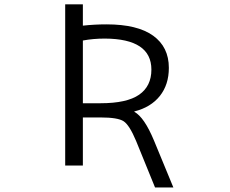

<svg xmlns="http://www.w3.org/2000/svg" viewBox="-20 -750 1040 870"><path d="M355.5 -566.4V-282.2H435.5Q554.7 -282.2 610.4 -320.8Q666 -359.4 666 -434.6Q666 -574.2 455.1 -575.2Q402.3 -575.2 355.5 -566.4ZM355.5 -633.8Q409.2 -639.6 462.9 -639.6Q602.5 -639.6 673.8 -588.4Q745.1 -537.1 745.1 -442.4Q745.1 -366.2 704.1 -314.9Q663.1 -263.7 588.9 -245.1V-243.2Q633.8 -218.8 677.7 -113.3L765.6 99.6H682.6L596.7 -111.3Q566.4 -183.6 540 -200.7Q513.7 -217.8 435.5 -217.8H355.5V0H275.4V-730.5H355.5Z"/></svg>

Font: GenEi Gothic M SemiLight
Style: Regular
Weight: 350
Designer: o_tamon (Modified); [Source Han Sans]
Ryoko NISHIZUKA  (kana & ideographs); Paul D. Hunt (Latin, Greek & Cyrillic); Wenl
Version: Version 1.1a;Original Version 1.004